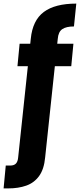

<svg xmlns="http://www.w3.org/2000/svg" viewBox="-78 -799 444 1067"><path d="M-58 248 -46 121H-21Q0 121 10.5 110Q21 99 23 75L93 -583Q103 -686 165.5 -732.5Q228 -779 346 -779L333 -652Q290 -652 268 -637Q246 -622 243 -583L173 75Q167 141 139.5 179Q112 217 68 232.5Q24 248 -32 248ZM19 -431 31 -556H330L318 -431Z"/></svg>

Font: DM Sans 12pt Black
Style: Regular
Weight: 900
Version: Version 4.004;gftools[0.9.30]